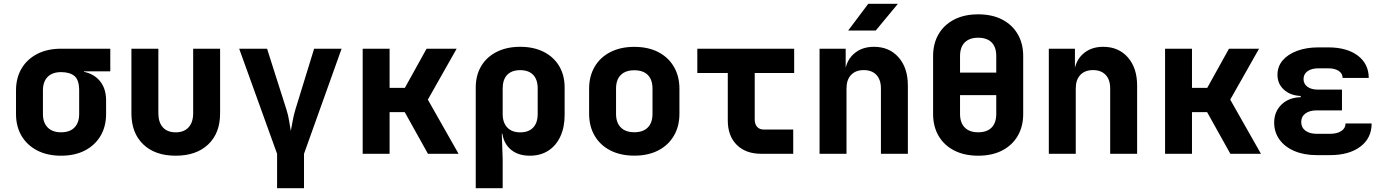

<svg xmlns="http://www.w3.org/2000/svg" viewBox="-20 -805 7240 1005"><path d="M299.5 10Q227.9 10 174.9 -17.3Q121.9 -44.7 92.8 -93.8Q63.8 -142.9 63.8 -208.5V-331.5Q63.8 -397.1 92.8 -446.3Q121.9 -495.5 174.9 -522.7Q227.9 -550 299.5 -550H557.3V-431.5H419.7V-395.1L377.5 -432.9Q450.6 -432.9 493 -391.7Q535.3 -350.4 535.3 -280.5V-208.5Q535.3 -142.9 506.3 -93.8Q477.2 -44.7 424.6 -17.3Q372 10 299.5 10ZM299.5 -112.5Q345.5 -112.5 369.9 -137.7Q394.4 -162.9 394.4 -208.5V-331.5Q394.4 -386.4 369.9 -407Q345.5 -427.5 299.5 -427.5Q254.4 -427.5 229.6 -402.7Q204.7 -377.9 204.7 -331.5V-208.5Q204.7 -162.9 229.6 -137.7Q254.4 -112.5 299.5 -112.5Z M899.8 10Q791.3 10 729.6 -49.5Q667.9 -108.9 667.9 -211.9V-550H808.9V-212.7Q808.9 -164.6 832.4 -138.5Q855.9 -112.3 899.8 -112.3Q943.1 -112.3 967.1 -138.5Q991.1 -164.6 991.1 -212.7V-550H1132.1V-211.9Q1132.1 -108.1 1069.8 -49Q1007.6 10 899.8 10Z M1430.4 180V0L1232 -550H1377.9L1479 -232.6Q1488.5 -203.7 1493.5 -171.6Q1498.5 -139.6 1502.3 -120.1Q1506.2 -139.6 1511.9 -171.6Q1517.7 -203.7 1526.2 -231.7L1624.2 -550H1768L1571.3 0V180Z M1878.4 0V-550H2019.3V-345.1H2099.2L2212.9 -550H2370.3L2219.5 -283.5L2380.3 0H2220.1L2098.5 -218.1H2019.3V0Z M2470.2 180V-346.7Q2470.2 -411.4 2499.1 -459.5Q2528 -507.6 2580.5 -533.8Q2633.1 -560 2703 -560Q2773.1 -560 2825.5 -533.8Q2877.8 -507.6 2906.7 -459.6Q2935.5 -411.5 2935.5 -346.7V-203.5Q2935.5 -138.8 2913.1 -90.7Q2890.8 -42.5 2850 -16.3Q2809.2 10 2753.2 10Q2685.4 10 2646.2 -29.1Q2606.9 -68.2 2606.9 -137.9L2639.4 -105H2606.6L2611.2 28.5V180ZM2702.8 -112.2Q2747.1 -112.2 2770.8 -137.2Q2794.5 -162.3 2794.5 -208.5V-341.5Q2794.5 -388.5 2770.8 -413.2Q2747.1 -437.8 2702.8 -437.8Q2658.6 -437.8 2634.9 -413.2Q2611.2 -388.5 2611.2 -341.5V-208.5Q2611.2 -162.6 2635.5 -137.4Q2659.7 -112.2 2702.8 -112.2Z M3300 9.7Q3228.1 9.7 3174.9 -17.6Q3121.7 -44.8 3092.7 -94.3Q3063.6 -143.8 3063.6 -210.3V-339.7Q3063.6 -406.3 3092.7 -455.7Q3121.7 -505.2 3174.9 -532.4Q3228.1 -559.7 3300 -559.7Q3372.9 -559.7 3425.6 -532.4Q3478.3 -505.2 3507.3 -455.7Q3536.4 -406.3 3536.4 -339.7V-210.3Q3536.4 -143.8 3507.3 -94.3Q3478.3 -44.8 3425.5 -17.6Q3372.8 9.7 3300 9.7ZM3300 -112.8Q3346.3 -112.8 3370.8 -137.7Q3395.4 -162.6 3395.4 -208.8V-341.2Q3395.4 -388.2 3370.8 -412.7Q3346.3 -437.2 3300 -437.2Q3254.7 -437.2 3229.7 -412.7Q3204.6 -388.2 3204.6 -341.2V-208.8Q3204.6 -162.6 3229.7 -137.7Q3254.7 -112.8 3300 -112.8Z M3965 0Q3883.4 0 3836.5 -46.7Q3789.5 -93.4 3789.5 -174.7V-423H3630V-550H4137V-423H3930.5V-179Q3930.5 -156.1 3942.7 -141.5Q3955 -127 3977.7 -127H4132V0Z M4269.9 0V-550H4406.6V-445H4446.9L4402.4 -412.1Q4403.2 -478.8 4445.2 -519.4Q4487.2 -560 4554.5 -560Q4634.9 -560 4683.5 -504.8Q4732.1 -449.5 4732.1 -357.3V0H4591.1V-342.1Q4591.1 -388.1 4567.3 -413.1Q4543.4 -438.1 4501.3 -438.1Q4458.9 -438.1 4434.9 -412.9Q4410.9 -387.7 4410.9 -341.5V0ZM4419.5 -645 4524.7 -785H4679.9L4563.8 -645Z M5100 10Q5028.1 10 4975 -17.1Q4922 -44.2 4893.1 -93.4Q4864.2 -142.6 4864.2 -208.5V-511.5Q4864.2 -577.5 4893.1 -626.6Q4922 -675.8 4975 -702.9Q5028.1 -730 5100 -730Q5172.8 -730 5225.4 -702.9Q5278 -675.8 5306.9 -626.6Q5335.8 -577.5 5335.8 -511.7V-208.5Q5335.8 -142.6 5306.9 -93.4Q5278 -44.2 5225.4 -17.1Q5172.8 10 5100 10ZM5100 -112.5Q5146.3 -112.5 5170.5 -137.4Q5194.8 -162.3 5194.8 -208.5V-307.2H5005.2V-208.5Q5005.2 -162.3 5030 -137.4Q5054.7 -112.5 5100 -112.5ZM5005.2 -425.1H5194.8V-511.5Q5194.8 -558.5 5170.5 -583Q5146.3 -607.5 5100 -607.5Q5054.7 -607.5 5030 -583Q5005.2 -558.5 5005.2 -511.5Z M5469.9 0V-550H5606.6V-445H5646.9L5602.4 -412.1Q5603.2 -478.8 5645.2 -519.4Q5687.2 -560 5754.5 -560Q5834.9 -560 5883.5 -504.8Q5932.1 -449.5 5932.1 -357.3V0H5791.1V-342.1Q5791.1 -388.1 5767.3 -413.1Q5743.4 -438.1 5701.3 -438.1Q5658.9 -438.1 5634.9 -412.9Q5610.9 -387.7 5610.9 -341.5V0Z M6078.4 0V-550H6219.3V-345.1H6299.2L6412.9 -550H6570.3L6419.5 -283.5L6580.3 0H6420.1L6298.5 -218.1H6219.3V0Z M6941.6 7H6872.5Q6806.1 7 6755.8 -14.3Q6705.5 -35.5 6677.5 -74.2Q6649.5 -112.9 6649.5 -162.9Q6649.5 -220.4 6687.6 -257.5Q6725.7 -294.7 6788.3 -296.2V-302.7Q6734 -305 6700.4 -335.7Q6666.8 -366.3 6666.8 -413.2Q6666.8 -456.6 6693.7 -488.6Q6720.7 -520.6 6769.3 -538.8Q6817.9 -557 6881.3 -557H6932.5Q7030.4 -557 7087.4 -513.8Q7144.3 -470.7 7144.5 -397.2H7007.8Q7007.6 -420.2 6987.4 -433.8Q6967.2 -447.4 6932.5 -447.4H6881.3Q6845.5 -447.4 6824.4 -432.4Q6803.2 -417.5 6803.2 -391Q6803.2 -366 6823.5 -350.9Q6843.8 -335.9 6878.1 -335.9H7004.4V-227.3H6872.5Q6834.9 -227.3 6813 -211Q6791.1 -194.8 6791.1 -166.5Q6791.1 -137.7 6813 -121.1Q6834.9 -104.6 6872.5 -104.6H6941.6Q6978.8 -104.6 7000.9 -119.2Q7023 -133.8 7023 -158.6H7159.7Q7159.7 -82.2 7100.8 -37.6Q7041.8 7 6941.6 7Z"/></svg>

Font: JetBrains Mono
Style: Regular
Weight: 400
Monospace: yes
Designer: Philipp Nurullin, Konstantin Bulenkov
Foundry: JetBrains
Version: Version 2.305